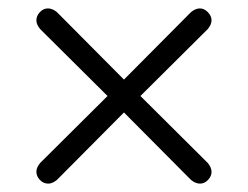

<svg xmlns="http://www.w3.org/2000/svg" viewBox="-20 -480 590 456"><path d="M94.7 -43.9Q104.5 -43.9 115.2 -52.7L274.4 -212.9L433.6 -52.7Q444.3 -43.9 455.1 -43.9Q465.8 -43.9 474.1 -52.7Q482.4 -61.5 482.4 -71.8Q482.4 -82 473.6 -92.8L313.5 -252L473.6 -411.1Q482.4 -421.9 482.4 -431.6Q482.4 -442.4 473.6 -451.2Q464.8 -460 454.6 -460Q444.3 -460 433.6 -451.2L274.4 -291L115.2 -451.2Q104.5 -460 93.8 -460Q83 -460 74.7 -451.2Q66.4 -442.4 66.4 -431.6Q66.4 -421.9 75.2 -411.1L235.4 -252L75.2 -92.8Q66.4 -82 66.4 -72.3Q66.4 -61.5 74.7 -52.7Q83 -43.9 94.7 -43.9Z"/></svg>

Font: FakePearl
Style: ExtraLight
Weight: 300
Version: Version 1.2